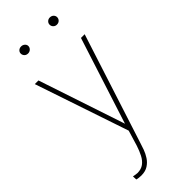

<svg xmlns="http://www.w3.org/2000/svg" viewBox="-297 -763 1017 1017"><g transform="rotate(-45 211.5 -254.5)"><path d="M218.8 -50.3 372.6 -528.3H400.4L201.7 87.4Q196.8 104 189 125.5Q181.2 147 168.2 167Q155.3 187 134.8 200.2Q114.3 213.4 83.5 213.4Q76.2 213.4 65.4 212.2Q54.7 210.9 49.8 209L48.8 185.1Q54.7 186.5 64.9 188Q75.2 189.5 78.6 189.5Q106.4 189.5 125 175.8Q143.6 162.1 156 138.2Q168.5 114.3 178.2 84ZM54.2 -528.3 220.7 -28.8 228.5 -4.4 208.5 10.3 26.9 -528.3ZM88.4 -695.3Q88.4 -705.6 96.2 -713.1Q104 -720.7 116.7 -720.7Q128.4 -720.7 137 -713.1Q145.5 -705.6 145.5 -695.3Q145.5 -684.1 137 -676Q128.4 -668 116.7 -668Q104 -668 96.2 -676Q88.4 -684.1 88.4 -695.3ZM304.7 -695.3Q304.7 -706.1 312.7 -713.9Q320.8 -721.7 332.5 -721.7Q345.2 -721.7 353.3 -713.9Q361.3 -706.1 361.3 -695.3Q361.3 -684.1 353.3 -676Q345.2 -668 332.5 -668Q320.8 -668 312.7 -676Q304.7 -684.1 304.7 -695.3Z"/></g></svg>

Font: Roboto Condensed Thin
Style: Regular
Weight: 250
Width: 3
Designer: Christian Robertson
Foundry: Google
Version: Version 3.009; 2024